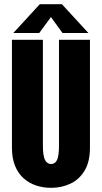

<svg xmlns="http://www.w3.org/2000/svg" viewBox="-20 -891 490 922"><path d="M225.1 11Q187.8 11 153.8 -0.1Q119.9 -11.3 93.7 -34.5Q67.5 -57.7 52.4 -94.3Q37.3 -130.9 37.3 -182.3V-700H186V-192.9Q186 -143.1 196 -123.2Q206 -103.4 225.1 -103.4Q244.9 -103.4 254.1 -123.2Q263.3 -143 263.3 -192.6V-700H412V-182.3Q412 -113.9 386.1 -71.3Q360.3 -28.6 317.7 -8.8Q275.1 11 225.1 11ZM404.4 -732.6H280L224.7 -809L168.4 -732.6H44L171 -870.7H277.4Z"/></svg>

Font: League Mono Thin Condensed
Style: Regular
Weight: 100
Width: 1
Designer: Tyler Finck
Foundry: The League of Moveable Type / Tyler Finck
Version: Version 2.300;RELEASE